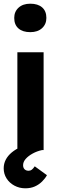

<svg xmlns="http://www.w3.org/2000/svg" viewBox="-28 -812 322 1039"><path d="M66 0V-529H208V0ZM49 -715Q49 -749 72.5 -770.5Q96 -792 136 -792Q177 -792 200 -772Q223 -752 223 -715Q223 -681 199.5 -659.5Q176 -638 136 -638Q95 -638 72 -658Q49 -678 49 -715ZM-8 99Q-8 74 3 52.5Q14 31 35.5 13Q57 -5 89 -19Q121 -33 163 -45L200 0Q172 6 148.5 19Q125 32 111 48Q97 64 97 82Q97 96 105 104Q113 112 127 112Q137 112 144.5 106Q152 100 160 88L226 136Q217 153 200 170Q183 187 160.5 197Q138 207 109 207Q77 207 50 192.5Q23 178 7.5 153.5Q-8 129 -8 99Z"/></svg>

Font: Mach SemiBold
Style: Regular
Weight: 600
Version: Version 1.002